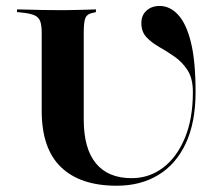

<svg xmlns="http://www.w3.org/2000/svg" viewBox="-20 -602 738 634"><path d="M365.3 11.3Q245.2 11.3 181.5 -50Q117.7 -111.3 117.7 -236.3V-492.7Q117.7 -518.5 112.9 -531.5Q108.1 -544.4 96 -550.4Q83.9 -556.5 59.7 -559.7L36.3 -562.1V-571Q51.6 -571 73.4 -570.2Q95.2 -569.4 121.4 -569Q147.6 -568.5 175.8 -568.5H187.1H195.2Q219.4 -568.5 245.2 -569.4Q271 -570.2 296.8 -571V-562.1L287.1 -559.7Q268.5 -556.5 262.5 -544Q256.5 -531.5 256.5 -492.7V-207.3Q256.5 -111.3 296.8 -62.5Q337.1 -13.7 414.5 -13.7Q472.6 -13.7 518.1 -48Q563.7 -82.3 590.3 -146Q616.9 -209.7 616.9 -297.6Q616.9 -342.7 599.6 -369.8Q582.3 -396.8 556.9 -414.5Q531.5 -432.3 506.5 -446.4Q481.5 -460.5 464.1 -478.6Q446.8 -496.8 446.8 -525.8Q446.8 -551.6 463.7 -566.9Q480.6 -582.3 507.3 -582.3Q541.1 -582.3 568.1 -553.2Q595.2 -524.2 610.5 -462.1Q625.8 -400 625.8 -298.4Q625.8 -197.6 593.5 -128.6Q561.3 -59.7 502.8 -24.2Q444.4 11.3 365.3 11.3Z"/></svg>

Font: Playfair 144pt SemiExpanded ExtraBold
Style: Regular
Weight: 800
Width: 6
Designer: Claus Eggers Sørensen
Foundry: Claus Eggers Sørensen
Version: Version 2.203